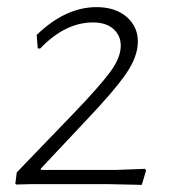

<svg xmlns="http://www.w3.org/2000/svg" viewBox="-20 -517 487 539"><path d="M251 -497Q303 -497 335 -470Q367 -443 367 -400Q367 -358 333.5 -309.5Q300 -261 218 -175L94 -43L96 -40H306L387 -43L390 -38L378 2L287 0H64L26 1L23 -1L27 -33L186 -198Q259 -274 289 -314.5Q319 -355 319 -389Q319 -417 298.5 -435.5Q278 -454 241 -454Q163 -454 93 -381H86L83 -419Q164 -497 251 -497Z"/></svg>

Font: Alegreya Sans Light
Style: Italic
Weight: 300
Italic angle: -7°
Designer: Juan Pablo del Peral
Foundry: Huerta Tipografica
Version: Version 2.007